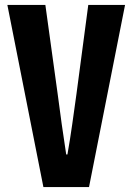

<svg xmlns="http://www.w3.org/2000/svg" viewBox="-20 -763 540 783"><path d="M157 0H343L490 -743H340L292 -381C280 -296 270 -217 255 -133H250C237 -217 226 -296 215 -381L165 -743H10Z"/></svg>

Font: Noto Sans Mono CJK TC
Style: Bold
Weight: 700
Designer: Ryoko NISHIZUKA 西塚涼子 (kana, bopomofo & ideographs); Paul D. Hunt (Latin, Greek & Cyrillic); Sandoll Communications 산돌커뮤니
Foundry: Adobe
Version: Version 2.004;hotconv 1.0.118;makeotfexe 2.5.65603